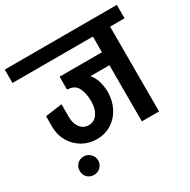

<svg xmlns="http://www.w3.org/2000/svg" viewBox="-206 -805 1079 1092"><g transform="rotate(-30 333.0 -258.5)"><path d="M701 -557H606V0H493V-369H368Q398 -336 406 -281Q409 -262 409 -244Q409 -187 385.5 -140.5Q362 -94 319.5 -67Q277 -40 223 -40H222Q170 -40 127.5 -65Q85 -90 60.5 -132.5Q36 -175 36 -227V-298L146 -313V-228Q146 -185 167 -158.5Q188 -132 222 -132Q258 -132 279.5 -163Q301 -194 301 -244Q301 -254 299 -276Q292 -326 272 -347.5Q252 -369 215 -369V-454H493V-557H-35V-645H701ZM46 68Q46 42 63 24.5Q80 7 106 7Q131 7 149 25Q167 43 167 68Q167 93 149.5 110.5Q132 128 106 128Q80 128 63 111Q46 94 46 68Z"/></g></svg>

Font: Akshar Medium
Style: Regular
Weight: 500
Designer: Tall Chai
Foundry: Tall Chai
Version: Version 1.000